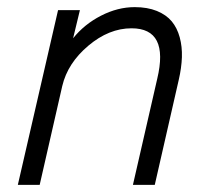

<svg xmlns="http://www.w3.org/2000/svg" viewBox="-20 -516 584 536"><path d="M29.8 0 142.1 -487.8H203.1L184.1 -409.2Q215.3 -448.2 262 -472.2Q308.6 -496.1 356 -496.1Q391.6 -496.1 418 -485.4Q444.3 -474.6 459.5 -456.3Q474.6 -438 481.7 -411.9Q488.8 -385.7 487.8 -356.2Q486.8 -326.7 479 -293L412.1 0H351.1L418.9 -295.9Q452.6 -437 347.2 -437Q284.2 -437 226.6 -388.4Q168.9 -339.8 153.8 -275.9L90.8 0Z"/></svg>

Font: HK Grotesk Light Italic
Style: Regular
Weight: 300
Italic angle: -13°
Designer: Alfredo Marco Pradil and Stefan Peev
Foundry: Hanken Design Co.
Version: Version 1.000;PS 001.000;hotconv 1.0.88;makeotf.lib2.5.64775